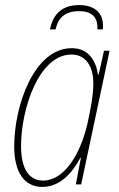

<svg xmlns="http://www.w3.org/2000/svg" viewBox="-20 -727 469 757"><path d="M177 -611H199C210 -658 237 -683 292 -683C352 -683 366 -649 364 -611H385C386 -615 386 -620 386 -627C386 -669 360 -707 292 -707C223 -707 189 -670 177 -611ZM147 10C215 10 264 -43 297 -105H299L279 0H300L412 -527H390L369 -433H366C359 -486 330 -537 263 -537C113 -537 36 -308 36 -150C36 -49 75 10 147 10ZM150 -15C96 -15 63 -59 63 -151C63 -297 133 -512 262 -512C316 -512 348 -468 348 -399C348 -352 337 -294 324 -236C296 -118 233 -15 150 -15Z"/></svg>

Font: Noto Sans Condensed Thin
Style: Italic
Weight: 100
Width: 3
Italic angle: -12°
Designer: Monotype Design Team
Foundry: Monotype Imaging Inc.
Version: Version 2.013